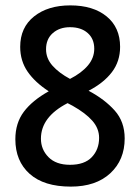

<svg xmlns="http://www.w3.org/2000/svg" viewBox="-20 -774 520 713"><path d="M241 -754Q326 -754 376 -713Q426 -672 426 -600Q426 -546 395.5 -506Q365 -466 309 -437Q369 -405 406 -363.5Q443 -322 443 -260Q443 -180 389.5 -130.5Q336 -81 243 -81Q143 -81 90 -128.5Q37 -176 37 -257Q37 -317 68.5 -359Q100 -401 161 -435Q110 -468 82.5 -508Q55 -548 55 -600Q55 -672 106.5 -713Q158 -754 241 -754ZM240 -673Q201 -673 176 -651Q151 -629 151 -591Q151 -557 175 -530Q199 -503 240 -481Q283 -503 306.5 -531Q330 -559 330 -593Q330 -630 305.5 -651.5Q281 -673 240 -673ZM132 -259Q132 -219 160 -190.5Q188 -162 240 -162Q294 -162 321 -190.5Q348 -219 348 -262Q348 -297 323 -325.5Q298 -354 250 -381L231 -391Q132 -340 132 -259Z"/></svg>

Font: Noto Sans Telugu UI Condensed Medium
Style: Regular
Weight: 500
Width: 3
Designer: Jelle Bosma - Monotype Design Team
Foundry: Monotype Imaging Inc.
Version: Version 2.006; ttfautohint (v1.8.4.7-5d5b)